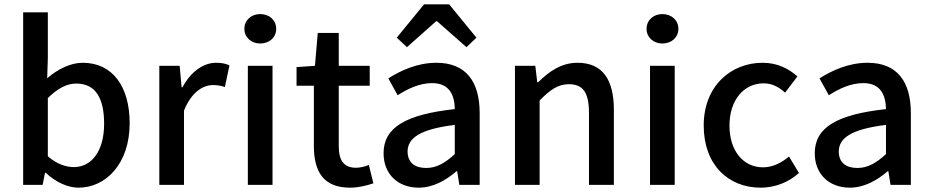

<svg xmlns="http://www.w3.org/2000/svg" viewBox="-20 -854 4304 887"><path d="M87 0H177L188 -56H191C238 -12 293 13 343 13C467 13 579 -95 579 -285C579 -453 501 -564 362 -564C305 -564 247 -534 201 -495C200 -494 199 -493 198 -492L201 -586V-797H87ZM201 -132V-401C247 -446 289 -468 332 -468C424 -468 461 -397 461 -282C461 -153 401 -82 321 -82C287 -82 243 -95 201 -132Z M716 0H830V-343C865 -430 919 -461 964 -461C986 -461 1000 -458 1019 -452L1040 -552C1023 -560 1005 -564 978 -564C919 -564 861 -522 823 -451H819L810 -550H716Z M1125 0H1239V-550H1125ZM1182 -653C1224 -653 1256 -681 1256 -721C1256 -761 1224 -789 1182 -789C1141 -789 1109 -761 1109 -721C1109 -681 1141 -653 1182 -653Z M1350 -458H1430V-180C1430 -64 1472 13 1597 13C1637 13 1674 3 1705 -7L1684 -92C1668 -85 1644 -79 1625 -79C1568 -79 1545 -113 1545 -179V-458H1688V-550H1545V-702H1448L1435 -550L1350 -544Z M1914 13C1980 13 2039 -20 2089 -63H2092L2102 0H2196V-331C2196 -477 2133 -564 1996 -564C1908 -564 1831 -528 1774 -492L1817 -414C1864 -444 1918 -470 1976 -470C2057 -470 2080 -414 2081 -350C1852 -325 1752 -264 1752 -146C1752 -49 1819 13 1914 13ZM1949 -78C1900 -78 1863 -100 1863 -154C1863 -215 1918 -257 2081 -277V-142C2036 -101 1997 -78 1949 -78ZM1813 -680 1860 -636 1995 -756H1999L2135 -636L2181 -680L2055 -834H1939Z M2359 -550V0H2473V-390C2522 -439 2557 -465 2608 -465C2673 -465 2701 -427 2701 -332V0H2816V-346C2816 -486 2764 -564 2648 -564C2572 -564 2516 -523 2466 -474H2462L2453 -550Z M2983 0H3097V-550H2983ZM3040 -653C3082 -653 3114 -681 3114 -721C3114 -761 3082 -789 3040 -789C2999 -789 2967 -761 2967 -721C2967 -681 2999 -653 3040 -653Z M3494 13C3557 13 3622 -10 3671 -55L3625 -131C3592 -103 3551 -81 3505 -81C3413 -81 3350 -158 3350 -274C3350 -391 3416 -469 3508 -469C3546 -469 3577 -453 3607 -426L3664 -501C3624 -536 3573 -564 3503 -564C3358 -564 3231 -458 3231 -274C3231 -92 3345 13 3494 13Z M3906 13C3972 13 4031 -20 4081 -63H4084L4094 0H4188V-331C4188 -477 4125 -564 3988 -564C3900 -564 3823 -528 3766 -492L3809 -414C3856 -444 3910 -470 3968 -470C4049 -470 4072 -414 4073 -350C3844 -325 3744 -264 3744 -146C3744 -49 3811 13 3906 13ZM3941 -78C3892 -78 3855 -100 3855 -154C3855 -215 3910 -257 4073 -277V-142C4028 -101 3989 -78 3941 -78Z"/></svg>

Font: Kinto Sans Med
Style: Regular
Weight: 500
Designer: Authors: Ryoko NISHIZUKA  (kana & ideographs); Paul D. Hunt (Latin, Greek & Cyrillic); Wenlong ZHANG  (bopomofo); Sandol
Foundry: Adobe Systems Incorporated, ookami Inc.
Version: Version 0.001